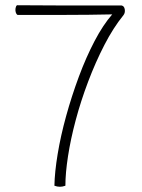

<svg xmlns="http://www.w3.org/2000/svg" viewBox="-20 -710 541 734"><path d="M230 0Q219 4 209 4Q199 4 188 0Q189 -52 200.5 -121.5Q212 -191 233 -267Q254 -343 281.5 -417Q309 -491 341.5 -553Q374 -615 409 -655Q319 -653 228 -653Q137 -653 47 -653Q42 -656 40 -663.5Q38 -671 39.5 -679Q41 -687 45 -690Q93 -690 141 -689.5Q189 -689 237 -689H445Q455 -687 457 -674Q459 -661 452 -652Q413 -604 379 -538Q345 -472 317 -398Q289 -324 269.5 -251Q250 -178 240 -113Q230 -48 230 0Z"/></svg>

Font: Arima Thin ExtraLight
Style: Regular
Weight: 250
Version: Version 1.100